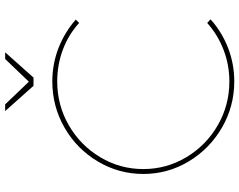

<svg xmlns="http://www.w3.org/2000/svg" viewBox="-112 -814 929 745"><g transform="rotate(-90 352.5 -441.5)"><path d="M409 -684Q317 -684 239 -639Q161 -594 115 -517Q69 -440 69 -350Q69 -260 115 -183Q161 -106 239 -61Q317 -16 409 -16Q473 -16 531.5 -38.5Q590 -61 636 -102L650 -89Q601 -45 539 -21Q477 3 409 3Q312 3 229.5 -45Q147 -93 98.5 -174Q50 -255 50 -350Q50 -445 98.5 -526.5Q147 -608 229.5 -655.5Q312 -703 409 -703Q477 -703 538.5 -679Q600 -655 649 -612L636 -599Q591 -640 532.5 -662Q474 -684 409 -684ZM522 -886 424 -776H392L294 -886H320L408 -794L496 -886Z"/></g></svg>

Font: Montserrat-Arabic Thin
Style: Regular
Weight: 250
Designer: Mohamed Gaber
Foundry: Kief Type Foundry
Version: Version 5.008